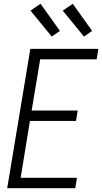

<svg xmlns="http://www.w3.org/2000/svg" viewBox="-20 -993 540 1013"><path d="M18 0 140 -735H499L490 -680H192L147 -410H390L381 -355H138L89 -55H386L377 0ZM423 -800 311 -937 364 -973 466 -830ZM253 -800 141 -937 194 -973 296 -830Z"/></svg>

Font: Iosevka SS04 Light Oblique
Style: Regular
Weight: 300
Italic angle: -9°
Monospace: yes
Designer: Belleve Invis
Foundry: Belleve Invis
Version: Version 19.0.0; ttfautohint (v1.8.4)